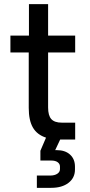

<svg xmlns="http://www.w3.org/2000/svg" viewBox="-20 -670 431 922"><path d="M211 -418V-154Q211 -115 226.5 -98Q242 -81 277 -81H341V0H273H269L245 51H253Q293 51 316.5 72.5Q340 94 340 130V144Q340 184 309 208Q278 232 226 232H157V173H221Q242 173 255 164.5Q268 156 268 142V130Q268 117 257 109Q246 101 227 101H174V54L201 -9Q158 -23 138 -57.5Q118 -92 118 -152V-418H30V-499H119V-650H211V-499H341V-418Z"/></svg>

Font: Bai Jamjuree Medium
Style: Regular
Weight: 500
Version: Version 1.000; ttfautohint (v1.6)